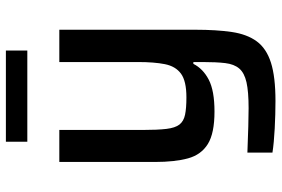

<svg xmlns="http://www.w3.org/2000/svg" viewBox="-168 -558 933 636"><g transform="rotate(-90 298.0 -240.5)"><path d="M281 206Q238 206 190 203.5Q142 201 110 196V113Q163 115 197.5 116Q232 117 257 117Q312 117 343 110Q374 103 388.5 86Q403 69 406.5 39.5Q410 10 410 -35V-66H404Q388 -34 351.5 -15Q315 4 246 4Q174 4 138.5 -18Q103 -40 91 -83.5Q79 -127 79 -193V-510H185V-235Q185 -185 188.5 -155.5Q192 -126 203 -112Q214 -98 235.5 -93.5Q257 -89 293 -89Q347 -89 371.5 -107Q396 -125 403 -160.5Q410 -196 410 -249V-510H517V-60Q517 11 509.5 61.5Q502 112 478.5 144Q455 176 408 191Q361 206 281 206ZM146 -616V-687H448V-616Z"/></g></svg>

Font: Saira Medium
Style: Regular
Weight: 500
Designer: Hector Gatti with collaboration of the Omnibus-Type team
Foundry: Omnibus-Type
Version: Version 1.100; ttfautohint (v1.8.3)